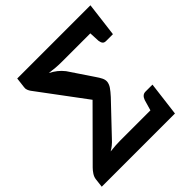

<svg xmlns="http://www.w3.org/2000/svg" viewBox="-193 -872 1020 1020"><g transform="rotate(-45 317.5 -362.0)"><path d="M-2 0 4 -51Q6 -66 15.5 -80.5Q25 -95 36 -106L290 -361L91 -628Q86 -635 82 -645Q78 -655 80 -666L87 -724H637L624 -619H318Q291 -619 269 -621Q247 -623 226 -626Q249 -614 266 -600.5Q283 -587 298 -568L386 -437Q400 -417 407 -402.5Q414 -388 413 -374Q411 -357 400 -341Q389 -325 369 -303L219 -145Q202 -126 189 -116Q176 -106 164 -99Q208 -104 239 -104H561L548 0ZM461 -81 485 -164Q490 -178 498.5 -185.5Q507 -193 520 -193H572L561 -104ZM530 -642 624 -619 613 -531H562Q548 -531 542 -538.5Q536 -546 534 -560Z"/></g></svg>

Font: Aleo
Style: Bold Italic
Weight: 700
Italic angle: -7°
Version: Version 2.001;gftools[0.9.29]